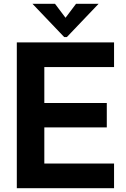

<svg xmlns="http://www.w3.org/2000/svg" viewBox="-20 -985 661 1005"><path d="M577 0H68V-763H577V-634H212V-446H539V-318H212V-129H577ZM330 -791H316L150 -965H268L323 -892L378 -965H496Z"/></svg>

Font: Open Sauce One
Style: Bold
Weight: 700
Designer: Alfredo Marco Pradil
Foundry: Creative Sauce Fz LLC
Version: Version 1.477